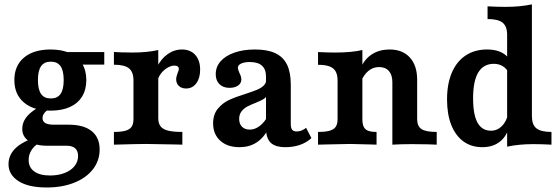

<svg xmlns="http://www.w3.org/2000/svg" viewBox="-20 -651 2521 864"><path d="M18.3 88.3Q18.3 50.5 44 22Q69.7 -6.4 120.7 -26L153 -5.6Q132.5 6.6 120.7 26.3Q108.9 46 108.9 68.7Q108.9 102.4 134.1 120.5Q159.3 138.7 205.4 138.7Q242 138.7 270.8 127.5Q299.5 116.3 315.4 96.5Q331.3 76.7 331.3 51Q331.3 28.1 318.4 16.4Q305.5 4.7 278.1 4.7H189.3Q139.9 4.7 110 -15.8Q80.1 -36.2 80.1 -70.7Q80.1 -98.1 96.7 -121.1Q113.4 -144.1 149.2 -165.5L197.9 -158.6Q184.2 -149.3 177.8 -139.8Q171.4 -130.3 171.4 -119.1Q171.4 -104.5 184.1 -97.2Q196.9 -89.9 221.6 -89.9H288.8Q356.6 -89.9 392.5 -61.1Q428.4 -32.3 428.4 21.6Q428.4 71.8 398.3 110.7Q368.1 149.5 314.1 171.1Q260.2 192.7 189.9 192.7Q107.1 192.7 62.7 163.7Q18.3 134.7 18.3 88.3ZM44.6 -290.7Q44.6 -355.3 87.9 -391.8Q131.2 -428.3 207.8 -428.3Q257.9 -428.3 294.1 -412.1Q330.3 -395.9 349.3 -365Q368.4 -334.1 368.4 -290.7Q368.4 -247.4 349.3 -216.5Q330.3 -185.6 294.1 -169.3Q257.9 -153.1 207.8 -153.1Q131.2 -153.1 87.9 -189.6Q44.6 -226.1 44.6 -290.7ZM266.6 -290.7Q266.6 -333.1 252.4 -353.3Q238.2 -373.5 208.6 -373.5Q179.1 -373.5 164.9 -353.3Q150.7 -333.1 150.7 -290.7Q150.7 -248.3 164.9 -228.1Q179.1 -207.9 208.6 -207.9Q238.2 -207.9 252.4 -228.1Q266.6 -248.3 266.6 -290.7ZM225.5 -416.7H449.2V-360.2H298.1Z M580.6 -115.3V-288.8Q580.6 -327.1 560.4 -343.5Q540.1 -359.8 492.6 -359.8V-417.1L526.4 -415.4Q544.1 -414.6 577 -414.6Q642.4 -414.6 692.2 -425.9V-119.7Q692.2 -96.1 702.3 -82.8Q712.5 -69.4 735.8 -63.3Q759.2 -57.3 800.6 -57.3V0L773.2 -0.8Q664.3 -3.2 638.1 -3.2Q600.3 -3.2 492.6 0V-57.3Q526.3 -57.3 545.3 -62.9Q564.3 -68.5 572.5 -80.9Q580.6 -93.2 580.6 -115.3ZM772.8 -294Q772.8 -301.2 775 -308.9Q777.2 -316.6 779.5 -323Q781.5 -327.5 783.1 -332.2Q784.7 -336.8 784.7 -340.8Q784.7 -348.2 779.7 -352Q774.7 -355.8 765.1 -355.8Q750 -355.8 733.4 -346.1Q716.9 -336.4 704.5 -320.3Q692.1 -304.2 688.5 -285.3L685.4 -346.8Q703.5 -385.2 733.5 -406.8Q763.5 -428.3 798.9 -428.3Q836.8 -428.3 858.7 -403.9Q880.6 -379.5 880.6 -337.4Q880.6 -299.4 863.3 -276.1Q845.9 -252.8 817.4 -252.8Q797.1 -252.8 785 -264.2Q772.8 -275.6 772.8 -294Z M1177 -74V-306.1Q1177 -339.2 1158.9 -355.5Q1140.8 -371.9 1104.2 -371.9Q1079.6 -371.9 1065 -364.9Q1050.4 -357.8 1050.4 -346.1Q1050.4 -342 1052.6 -335.5Q1054.8 -328.9 1057.2 -323.2Q1061.2 -315.5 1063.6 -308Q1066.1 -300.6 1066.1 -293.4Q1066.1 -276.4 1051.3 -266Q1036.5 -255.7 1012.7 -255.7Q984.2 -255.7 967.5 -272.3Q950.8 -288.8 950.8 -317.2Q950.8 -350.4 972.9 -375.4Q995 -400.5 1035.1 -414.4Q1075.2 -428.3 1127.6 -428.3Q1183.2 -428.3 1218.8 -411.7Q1254.4 -395.1 1271.5 -360.4Q1288.5 -325.7 1288.5 -270.9V-94.4Q1288.5 -75.1 1294.6 -67.3Q1300.6 -59.5 1315.2 -59.5Q1325.6 -59.5 1334.4 -62.6Q1343.3 -65.8 1352.3 -72L1357.4 -75.9L1381.3 -29.5Q1360 -9.6 1329.9 0.9Q1299.8 11.3 1264.9 11.3Q1218.8 11.3 1197.9 -9Q1177 -29.3 1177 -74ZM939 -95.9Q939 -136.1 960.3 -161.8Q981.5 -187.6 1011 -201.2Q1040.5 -214.8 1086.7 -229.1Q1119.1 -239.8 1136.7 -247.1Q1154.3 -254.5 1166 -265.4Q1177.8 -276.2 1177.8 -291.7L1182.2 -223.8Q1177.9 -212.5 1166.2 -205.3Q1154.5 -198.1 1130.4 -188.3Q1106.4 -179 1091.9 -171.2Q1077.4 -163.3 1066.8 -149.7Q1056.2 -136.1 1056.2 -115.8Q1056.2 -93.8 1068.9 -80.8Q1081.6 -67.8 1103.9 -67.8Q1127.1 -67.8 1148.4 -83.9Q1169.8 -100.1 1188.3 -133L1188.3 -72.1Q1165.8 -29.6 1133.5 -9.2Q1101.3 11.3 1057.8 11.3Q1003.3 11.3 971.2 -17.8Q939 -46.9 939 -95.9Z M1499.1 -115.3V-288.8Q1499.1 -314.6 1490.2 -330Q1481.3 -345.3 1462.2 -352.4Q1443.2 -359.4 1411.1 -359.4V-416.7Q1456.9 -414.6 1489.1 -414.6Q1562.8 -414.6 1610.7 -425.9V-115.3Q1610.7 -93.1 1616.6 -80.6Q1622.5 -68.1 1636.3 -62.7Q1650.1 -57.3 1674.5 -57.3V0L1652 -0.8Q1574.8 -3.2 1556.3 -3.2Q1536.4 -3.2 1441 -0.8L1411.1 0V-57.3Q1444.8 -57.3 1463.9 -62.9Q1482.9 -68.5 1491 -80.9Q1499.1 -93.2 1499.1 -115.3ZM1685.6 -349.2Q1659.2 -349.2 1638.7 -332.7Q1618.2 -316.3 1604.4 -284.3L1604.6 -348Q1621.7 -386.6 1655 -407.5Q1688.3 -428.3 1733 -428.3Q1791.5 -428.3 1824.3 -392.3Q1857.2 -356.2 1857.2 -292.1V-115.3Q1857.2 -83.1 1876.6 -70.2Q1896 -57.3 1945.2 -57.3V0Q1925.4 -0.8 1904.7 -1.6L1832.8 -2.4Q1781.2 -2.4 1745.6 0V-281.3Q1745.6 -314 1729.9 -331.6Q1714.2 -349.2 1685.6 -349.2Z M2174 -565.3V-622.5Q2216.5 -620.1 2255.4 -620.1Q2320.3 -620.1 2373.6 -631.4V-128.2Q2373.6 -89.9 2393.8 -73.6Q2414.1 -57.3 2461.6 -57.3V0Q2420 -2.4 2380.2 -2.4Q2315.3 -2.4 2262.1 8.9V-494.3Q2262.1 -532.6 2241.8 -548.9Q2221.6 -565.3 2174 -565.3ZM1991.7 -203.5Q1991.7 -273.3 2013.2 -323.9Q2034.7 -374.4 2075.5 -401.4Q2116.2 -428.3 2172 -428.3Q2198.4 -428.3 2219.7 -421.8Q2240.9 -415.3 2256.1 -402.5Q2271.2 -389.7 2279 -371.1L2269.4 -323.1Q2259.7 -342.5 2242.4 -353.2Q2225 -363.8 2202.3 -363.8Q2155.7 -363.8 2132.3 -325.1Q2108.9 -286.4 2108.9 -208.2Q2108.9 -159.4 2117.7 -127.1Q2126.6 -94.8 2144.5 -78.8Q2162.5 -62.8 2189 -62.8Q2217.6 -62.8 2238.6 -83.7Q2259.7 -104.7 2266.9 -140.5L2273.2 -88Q2262.4 -40.2 2230.7 -14.4Q2199 11.3 2150.3 11.3Q2101.2 11.3 2065.6 -14.5Q2030 -40.4 2010.8 -88.6Q1991.7 -136.8 1991.7 -203.5Z"/></svg>

Font: Playfair Micro SmCond SmLight
Style: Regular
Weight: 360
Width: 4
Designer: Claus Eggers Sørensen
Foundry: Claus Eggers Sørensen
Version: Version 2.100;Glyphs 3.2 (3219)